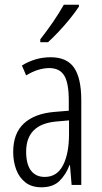

<svg xmlns="http://www.w3.org/2000/svg" viewBox="-20 -785 431 815"><path d="M195 -542Q264 -542 294.5 -497.5Q325 -453 325 -360V0H284L277 -84H275Q260 -44 232.5 -17Q205 10 156 10Q114 10 87.5 -11Q61 -32 48.5 -66Q36 -100 36 -140Q36 -219 81.5 -261Q127 -303 211 -310L272 -315V-358Q272 -433 252.5 -464.5Q233 -496 189 -496Q168 -496 143.5 -489Q119 -482 91 -465L73 -507Q130 -542 195 -542ZM217 -269Q91 -257 91 -141Q91 -88 111.5 -61Q132 -34 170 -34Q222 -34 247.5 -83.5Q273 -133 273 -216V-274ZM315 -757Q300 -734 277 -705.5Q254 -677 229 -650.5Q204 -624 184 -606H151V-618Q182 -658 206 -693Q230 -728 251 -765H315Z"/></svg>

Font: Noto Sans Sinhala ExtraCondensed Light
Style: Regular
Weight: 300
Width: 2
Designer: Jelle Bosma - Monotype Design Team
Foundry: Monotype Imaging Inc.
Version: Version 2.006; ttfautohint (v1.8.4.7-5d5b)